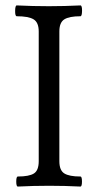

<svg xmlns="http://www.w3.org/2000/svg" viewBox="-20 -686 357 709"><path d="M45.9 2.9Q40 2.9 40 -15.6Q40 -34.2 45.9 -34.2Q87.4 -34.2 105.2 -45.4Q123 -56.6 123 -90.8V-569.8Q123 -603 104.2 -614.5Q85.4 -626 42 -626Q35.6 -626 35.9 -646Q36.1 -666 42 -666Q100.6 -663.1 160.2 -663.1Q218.3 -663.1 276.9 -666Q283.2 -666 283 -646Q282.7 -626 276.9 -626Q235.8 -626 217.5 -614.5Q199.2 -603 199.2 -569.8V-90.8Q199.2 -57.1 217.3 -45.7Q235.4 -34.2 276.9 -34.2Q282.7 -34.2 282.7 -15.6Q282.7 2.9 276.9 2.9Q218.3 0 162.1 0Q103 0 45.9 2.9Z"/></svg>

Font: Junicode SmCond
Style: Regular
Weight: 400
Width: 4
Designer: Peter S. Baker
Version: Version 2.206